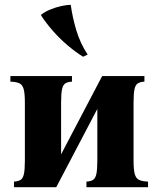

<svg xmlns="http://www.w3.org/2000/svg" viewBox="-20 -775 656 795"><path d="M533 -350V-110Q533 -73 538 -54.5Q543 -36 556 -30Q569 -24 593 -23V0H338V-23Q355 -24 365 -30Q375 -36 379 -54.5Q383 -73 383 -110V-324L213 0H38V-23Q55 -24 65 -30Q75 -36 79 -54.5Q83 -73 83 -110V-350Q83 -388 78 -406Q73 -424 60.5 -430Q48 -436 23 -437V-460H278V-437Q261 -436 251 -430Q241 -424 237 -406Q233 -388 233 -350V-136L403 -460H578V-437Q561 -436 551 -430Q541 -424 537 -406Q533 -388 533 -350ZM273 -755Q280 -703 296 -649.5Q312 -596 343 -549L324 -540Q292 -560 258.5 -588.5Q225 -617 196.5 -650Q168 -683 149 -713Q165 -726 188 -735.5Q211 -745 234 -750Q257 -755 273 -755Z"/></svg>

Font: Bona Nova SC
Style: Bold
Weight: 700
Designer: Mateusz Machalski
Foundry: Capitalics
Version: Version 4.001; ttfautohint (v1.8.4.7-5d5b)